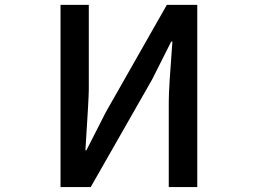

<svg xmlns="http://www.w3.org/2000/svg" viewBox="-20 -756 1040 776"><path d="M224.6 0V-736.3H338.9V-392.6Q338.9 -361.3 325.2 -148.4H329.1L407.2 -301.8L654.3 -736.3H777.3V0H662.1V-346.7Q662.1 -397.5 676.8 -587.9H671.9L594.7 -434.6L346.7 0Z"/></svg>

Font: Gen Shin Gothic Monospace Medium
Style: Regular
Weight: 500
Designer: [Source Han Sans]
Ryoko NISHIZUKA  (kana & ideographs); Paul D. Hunt (Latin, Greek & Cyrillic); Wenlong ZHANG  (bopomofo
Version: Version 1.002.20150607